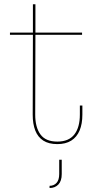

<svg xmlns="http://www.w3.org/2000/svg" viewBox="-20 -680 458 916"><path d="M148 -133Q148 -73 172.8 -38.8Q197.5 -4.5 253.5 -4.5Q308 -4.5 334.5 -38.2Q361 -72 361 -133.5V-176.5H373V-133.5Q373 -89 359.8 -57.5Q346.5 -26 320 -9.2Q293.5 7.5 253.5 7.5Q212.5 7.5 186.5 -9.2Q160.5 -26 148.2 -57.5Q136 -89 136 -133L137 -514H27.5V-524.5H137V-659.5H149V-524.5H371.5V-514H149ZM262.5 82H274.5V150.5Q274.5 183.5 258.5 200.2Q242.5 217 216.5 217V206.5Q237 206.5 249.8 192.5Q262.5 178.5 262.5 150Z"/></svg>

Font: Hepta Slab ExtraLight Thin
Style: Regular
Weight: 250
Version: Version 1.102